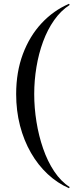

<svg xmlns="http://www.w3.org/2000/svg" viewBox="-20 -820 402 1010"><path d="M343 170Q282 143.5 231 96Q180 48.5 142.8 -16.2Q105.5 -81 85.2 -159.2Q65 -237.5 65 -325Q65 -441.5 100.5 -536Q136 -630.5 198.8 -697.8Q261.5 -765 343 -800L346.5 -794Q300 -764 265 -714.2Q230 -664.5 206.8 -601.5Q183.5 -538.5 171.8 -467.8Q160 -397 160 -325Q160 -253 171.8 -179.5Q183.5 -106 206.8 -38.8Q230 28.5 265 81.2Q300 134 346.5 164Z"/></svg>

Font: Bodoni Moda 28pt
Style: Regular
Weight: 400
Designer: Owen Earl
Foundry: indestructible type
Version: Version 2.005